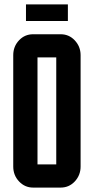

<svg xmlns="http://www.w3.org/2000/svg" viewBox="-20 -850 425 870"><path d="M97.7 -830.1H287.6V-754.9H97.7ZM345.2 -600.1V-95.2Q345.2 -55.7 318.4 -27.3Q292.5 0 254.9 0H129.9Q92.8 0 66.4 -27.8Q40 -55.7 40 -95.2V-600.1Q40 -639.6 66.4 -667.5Q92.3 -694.8 129.9 -694.8H254.9Q292.5 -694.8 318.4 -667.5Q345.2 -639.2 345.2 -600.1ZM234.9 -105V-589.8H149.9V-105Z"/></svg>

Font: Horta
Style: Regular
Weight: 600
Width: 3
Version: Version 0.11